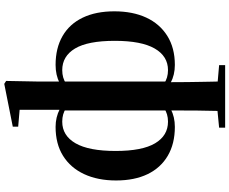

<svg xmlns="http://www.w3.org/2000/svg" viewBox="-110 -734 1103 924"><g transform="rotate(-90 442.0 -272.5)"><path d="M289 259V230L392 220H475L590 230V259ZM369 259Q371 187 371.5 122Q372 57 372 -16V-21V-519L375 -527V-730L294 -737V-763L500 -804L514 -795L511 -635V-526V-520V-21L508 -8Q508 42 508.5 77.5Q509 113 509.5 141Q510 169 510.5 196Q511 223 512 259ZM293 17Q212 17 154 -17Q96 -51 65.5 -114Q35 -177 35 -266Q35 -354 65.5 -419.5Q96 -485 153.5 -521Q211 -557 293 -557Q339 -557 378 -537Q417 -517 436 -493L438 -488L436 -467Q409 -488 382.5 -506.5Q356 -525 318 -525Q251 -525 214 -461Q177 -397 177 -268Q177 -140 214 -78Q251 -16 318 -16Q356 -16 382.5 -35Q409 -54 436 -75L440 -47H436Q417 -23 379 -3Q341 17 293 17ZM591 17Q543 17 504.5 -3.5Q466 -24 448 -47H444L448 -74Q475 -54 501.5 -35Q528 -16 566 -16Q633 -16 670 -80Q707 -144 707 -272Q707 -402 670 -463.5Q633 -525 566 -525Q528 -525 501.5 -506.5Q475 -488 448 -466L444 -488L448 -493Q466 -518 504 -537.5Q542 -557 591 -557Q672 -557 730 -523.5Q788 -490 818.5 -426.5Q849 -363 849 -274Q849 -186 819 -121Q789 -56 731 -19.5Q673 17 591 17Z"/></g></svg>

Font: Noto Serif JP ExtraBold
Style: Regular
Weight: 800
Designer: Ryoko NISHIZUKA 西塚涼子 (kana & ideographs); Frank Grießhammer (Latin, Greek & Cyrillic); Wenlong ZHANG 张文龙 (bopomofo); San
Foundry: Adobe
Version: Version 2.003-H1;hotconv 1.1.1;makeotfexe 2.6.0